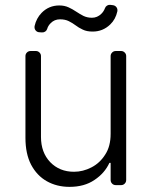

<svg xmlns="http://www.w3.org/2000/svg" viewBox="-20 -753 617 781"><path d="M170.1 -16Q130 -38.7 106.5 -83.1Q83.5 -127.5 83.5 -192.1V-524.9Q83.5 -533.4 89.5 -539.4Q95.5 -545.5 104.4 -545.5H126.1Q134.6 -545.5 140.6 -539.4Q146.7 -533.4 146.7 -524.9V-196Q146.7 -132.8 184.3 -93.4Q222.3 -54.3 280.9 -54.3Q317.5 -54.3 351.9 -72.1Q386.4 -89.8 408 -124.3Q430 -157.7 430 -208.5V-524.9Q430 -533.4 436.1 -539.4Q442.1 -545.5 451 -545.5H472.7Q481.2 -545.5 487.2 -539.4Q493.3 -533.4 493.3 -524.9V-21Q493.3 -12.1 487.2 -6Q481.2 0 472.7 0H451Q442.1 0 436.1 -6Q430 -12.1 430 -21V-90.6H425.1Q405.9 -48.7 364.3 -21Q323.2 7.1 262.8 7.1Q210.9 7.1 170.1 -16ZM120.7 -647Q127.8 -678.6 149.1 -700.6Q178.6 -730.8 221.2 -730.8Q242.5 -730.8 259.2 -723Q274.1 -716.3 290.1 -705.6Q306.1 -695 319.6 -688.2Q335.2 -680.8 354 -680.8Q375.7 -680.8 392 -696.7Q402 -706.3 407 -719.8Q409.4 -726.6 415.5 -730.3Q421.5 -734 428.6 -733.3L439.3 -731.9Q447.4 -730.8 452.6 -725Q457.7 -719.1 457.7 -711.3Q457.7 -708.5 457.4 -707Q450.3 -674.4 428.3 -653.4Q398.4 -624.6 356.9 -624.6Q332.7 -624.6 316.8 -632.5Q299.4 -640.6 287.6 -649.9Q274.9 -659.4 259.9 -666.9Q245 -674.4 224.1 -674.4Q201.3 -674.4 186.1 -658.7Q175.4 -648.1 171.9 -635.3Q169.7 -628.6 163.9 -624.6Q158 -620.7 150.9 -621.1L139.9 -621.8Q131.4 -622.2 125.9 -628.2Q120.4 -634.2 120.4 -642.4Q120.4 -645.6 120.7 -647Z"/></svg>

Font: DeltaSans Light
Style: Regular
Weight: 300
Designer: Rasmus Andersson
Foundry: rsms
Version: Version 3.012